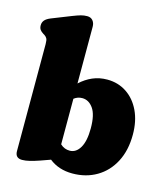

<svg xmlns="http://www.w3.org/2000/svg" viewBox="-114 -844 828 945"><g transform="rotate(15 300.5 -371.5)"><path d="M252.5 -711.5V-422.5Q281.5 -449.5 315.5 -464.2Q349.5 -479 390 -479Q445.5 -479 488.8 -450.2Q532 -421.5 556.5 -369.8Q581 -318 581 -249.5Q581 -169 550.2 -110.2Q519.5 -51.5 465.5 -19.8Q411.5 12 342 12Q272.5 12 224 -26.5L173.5 -8.5Q146 1 124.8 6.2Q103.5 11.5 86 11.5Q51 11.5 51 -24V-569Q51 -590 46.2 -598Q41.5 -606 33 -611.5L27 -615Q15.5 -622 9.5 -630.5Q3.5 -639 3.5 -652.5Q3.5 -667.5 12.5 -678.2Q21.5 -689 42.5 -697.5L141 -736.5Q166.5 -746.5 182 -750.8Q197.5 -755 213.5 -755Q232 -755 242.2 -742.8Q252.5 -730.5 252.5 -711.5ZM294.5 -359Q271 -359 252.5 -344.5V-112.5Q263.5 -102 275.5 -97.5Q287.5 -93 300.5 -93Q333 -93 353 -127Q373 -161 373 -226Q373 -295 350.5 -327Q328 -359 294.5 -359Z"/></g></svg>

Font: Fraunces 72pt S100 Black
Style: Regular
Weight: 900
Version: Version 1.000; ttfautohint (v1.8.3)